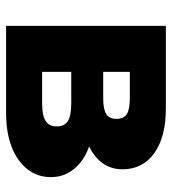

<svg xmlns="http://www.w3.org/2000/svg" viewBox="12 -562 550 613"><g transform="rotate(90 286.5 -255.0)"><path d="M62 0V-510H326Q417 -510 468.5 -473Q520 -436 520 -372Q520 -332 497 -303.5Q474 -275 435 -260L434 -269Q483 -256 514 -222.5Q545 -189 545 -143Q545 -99 518.5 -66.5Q492 -34 446.5 -17Q401 0 342 0ZM209 -46 132 -115H309Q348 -115 365.5 -126Q383 -137 383 -162Q383 -187 365.5 -197.5Q348 -208 309 -208H144V-310H293Q329 -310 344 -320Q359 -330 359 -352Q359 -376 343.5 -385.5Q328 -395 293 -395H123L209 -469Z"/></g></svg>

Font: Wix Madefor Display ExtraBold
Style: Regular
Weight: 800
Designer: Dalton Maag Ltd
Foundry: Dalton Maag Ltd
Version: Version 3.100